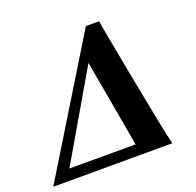

<svg xmlns="http://www.w3.org/2000/svg" viewBox="-163 -798 942 924"><g transform="rotate(-20 308.5 -335.5)"><path d="M567 0 118 1Q158 1 267 1H266H265H264H263H262H261H260H259H258H257H256H255H254H253H252H251H250H249H248H247H246H245H244H243H242H241H240H239H238H237H236H235H234H233H232H231H230H229H228H227H226H225H224H223H222H221H220H219H218H217H216H215H214H213H212H211H210H209H208H207H206H205H204H203H202H201H200H199H198H197H196H195H194H193H192H191H190H189H188H187H186H185H184H183H182H181H180H179H178H177H176H175H174H173H172H171H170H169H168H167H166H165H164H163H162H161H160H159H158H157H156H155H154H153H152H151H150H149H148H147H146H145H144H143H142H141H140H139H138H137H136H135H134H133H132H131H130H129H128H127H126H125H124H123H122H121H120H119H118H117H116H115H114H113H112H111H110H109H108H107H106H105H104H103H102H101H100H99H98H97H96H95H94H93H92H91H90H89H88H87H86H85H84H83H82H81H80H79H78H77H76H75H74H73H72H71H70H69H68H67H66H65H64H63H62H61H60H59H58H57H56H55H54H53H52H51H50H49H48H47H46H45H44H43H42H41H40H39H38H37H36H35H34H33H32H31H30H29H28H27H26H25H24H23H22H21H20H19H18H17H16H15H14H13H12H11H10H9H8H7H6H5H4H3H2H1H0H-1H-2H-3H-4H-5H-6H-7H-8H-9H-10H-11H-12H-13H-14H-15H-16H-17H-18H-19H-20H-21H-22H-23H-24H-25H-26H-27H-28H-29H-30H-31H-32H-33H-34H-35H-36H-37H-38H-39H-40H-41H-42H-43L369 -672H437Q439 -650 494.5 -359Q550 -68 567 0ZM399 -55Q399 -56 381 -158.5Q363 -261 343 -372.5Q323 -484 320 -501L60 -55H61H62H63H64H65H66H67H68H69H70H71H72H73H74H75H76H77H78H79H80H81H82H83H84H85H86H87H88H89H90H91H92H93H94H95H96H97H98H99H100H101H102H103H104H105H106H107H108H109H110H111H112H113H114H115H116H117H118H120H121H122H123H124H125H126H127H128H129H130H131H133H134H135H136H137H138H139H141H142H143H144H145H146H148H149H150H151H153H154H155H156H157H159H160H161H162H164H165H166H168H169H170H171H173H174H175H177H178H179H181H182H183H185H186H188H189H190H192H193H194H196H197H199H200H201H203H204H206H207H209H210H211H213H214H216H217H219H220H222H223H225H226H228H229H231H232H234H235H237H238H240H241H243H244H246H247H249H251H252H254H255H257H258H260H262H263H265H266H268H270H271H273H274H276H278H279H281H283H284H286H288H289H291H293H294H296H298H299H301H303H304H306H308H309H311H313H315H316H318H320H322H323H325H327H329H330H332H334H336H337H339H341H343H345H346H348H350H352H354H355H357H359H361H363H365H366H368H370H372H374H376H377H379H381H383H385H387H389H391Z"/></g></svg>

Font: GFS Artemisia
Style: Bold Italic
Weight: 700
Italic angle: -12°
Designer: Designed by Takis Katsoulidis and George D. Matthiopoulos.
Foundry: Designed by Takis Katsoulidis and George D. Matthiopoulos.
Version: Version 1.0